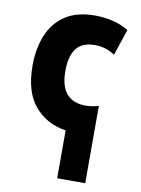

<svg xmlns="http://www.w3.org/2000/svg" viewBox="-89 -623 678 924"><g transform="rotate(10 250.0 -161.5)"><path d="M256 6Q162 -8 103.5 -76.5Q45 -145 45 -275Q45 -355 71 -420.5Q97 -486 153.5 -524.5Q210 -563 301 -563Q346 -563 388.5 -552.5Q431 -542 465 -521L422 -393Q396 -410 372.5 -416.5Q349 -423 326 -423Q261 -423 233 -385Q205 -347 205 -278Q205 -199 237.5 -163.5Q270 -128 329 -128Q345 -128 361 -130.5Q377 -133 393 -138V240H256Z"/></g></svg>

Font: Noto Sans Mono ExtraCondensed Black
Style: Regular
Weight: 900
Width: 2
Designer: Monotype Design Team
Foundry: Monotype Imaging Inc.
Version: Version 2.014